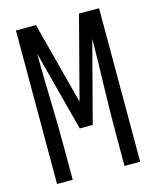

<svg xmlns="http://www.w3.org/2000/svg" viewBox="-111 -812 722 888"><g transform="rotate(-15 250.0 -367.5)"><path d="M51 0V-735H147L250 -341L353 -735H449V0H374V-147Q374 -262 377.5 -376.5Q381 -491 382 -606L281 -221H219L118 -606Q119 -491 122.5 -376.5Q126 -262 126 -147V0Z"/></g></svg>

Font: Iosevka Custom
Style: Regular
Weight: 400
Monospace: yes
Designer: Belleve Invis
Foundry: Belleve Invis
Version: Version 32.5.0; ttfautohint (v1.8.4)